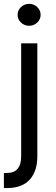

<svg xmlns="http://www.w3.org/2000/svg" viewBox="-33 -770 290 995"><path d="M76.7 -545.5V39.8Q76.7 126.4 2.8 126.4H-12.8V204.5H4.3Q81.3 204.5 120.9 160.9Q160.5 117.2 160.5 39.8V-545.5ZM75.8 -653.1Q93.4 -636.4 117.9 -636.4Q142.4 -636.4 160 -653.1Q177.6 -669.7 177.6 -693.2Q177.6 -716.6 160 -733.3Q142.4 -750 117.9 -750Q93.4 -750 75.8 -733.3Q58.2 -716.6 58.2 -693.2Q58.2 -669.7 75.8 -653.1Z"/></svg>

Font: Inter-Regular
Style: Regular
Weight: 500
Designer: Rasmus Andersson
Foundry: rsms
Version: ""